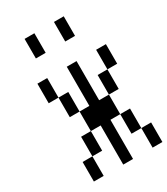

<svg xmlns="http://www.w3.org/2000/svg" viewBox="-213 -969 925 1062"><g transform="rotate(-30 250.0 -437.5)"><path d="M62.5 -125Q62.5 -125 62.5 0H125Q125 0 125 -125ZM250 -250Q250 -250 250 0H312.5Q312.5 0 312.5 -250H375Q375 -250 375 -125H437.5Q437.5 -125 437.5 0H500Q500 0 500 -125H437.5Q437.5 -125 437.5 -250H375Q375 -250 375 -375H312.5Q312.5 -375 312.5 -625H250Q250 -625 250 -375H187.5Q187.5 -375 187.5 -250H125Q125 -250 125 -125H187.5Q187.5 -125 187.5 -250ZM187.5 -375Q187.5 -375 187.5 -500H125Q125 -500 125 -375ZM375 -375H437.5Q437.5 -375 437.5 -500H375Q375 -500 375 -375ZM125 -500Q125 -500 125 -625H62.5Q62.5 -625 62.5 -500ZM437.5 -500H500Q500 -500 500 -625H437.5Q437.5 -625 437.5 -500ZM125 -875Q125 -875 125 -750H187.5Q187.5 -750 187.5 -875ZM312.5 -875Q312.5 -875 312.5 -750H375Q375 -750 375 -875Z"/></g></svg>

Font: Unifont
Style: Regular
Weight: 500
Version: Version 15.1.04